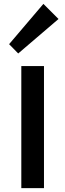

<svg xmlns="http://www.w3.org/2000/svg" viewBox="-20 -971 337 991"><path d="M282 -873 74 -695 27 -743 204 -951ZM207 0H90V-630H207Z"/></svg>

Font: TypoPRO Sinkin Sans
Style: 500 Medium
Weight: 500
Designer: Keith Bates
Foundry: K-Type
Version: Sinkin Sans (version 1.0)  by Keith Bates   •   © 2014   www